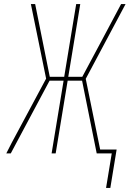

<svg xmlns="http://www.w3.org/2000/svg" viewBox="-20 -755 640 945"><path d="M502 170 530 0H456L384 -358H313L254 0H234L293 -358H224L33 0H11L38 -53L207 -368L132 -735H153L225 -377H296L355 -735H375L316 -377H385Q433 -466 480.5 -555.5Q528 -645 576 -735H598L402 -367L473 -19H554L523 170Z"/></svg>

Font: Iosevka Thin Extended Oblique
Style: Regular
Weight: 100
Width: 7
Italic angle: -9°
Monospace: yes
Designer: Belleve Invis
Foundry: Belleve Invis
Version: Version 32.5.0; ttfautohint (v1.8.4)